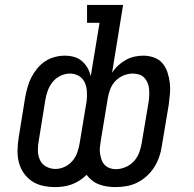

<svg xmlns="http://www.w3.org/2000/svg" viewBox="-20 -755 790 783"><path d="M205 8Q179 8 154.5 2.5Q130 -3 110.5 -16Q91 -29 77 -49Q63 -69 57 -92.5Q51 -116 51.5 -142Q52 -168 56 -193L83 -360Q87 -380 92.5 -400Q98 -420 108 -439.5Q118 -459 132 -476Q146 -493 164 -505Q182 -517 203 -522.5Q224 -528 244 -528Q264 -528 282 -523Q300 -518 314 -506Q328 -494 337 -478Q346 -462 350 -444L386 -662H335V-735H482L437 -458Q447 -474 461.5 -487.5Q476 -501 493 -510.5Q510 -520 528 -524Q546 -528 564 -528Q587 -528 608 -520.5Q629 -513 642.5 -497Q656 -481 663 -460Q670 -439 672.5 -417Q675 -395 673 -372Q671 -349 668 -327L640 -160Q637 -138 629.5 -116Q622 -94 609.5 -74Q597 -54 579 -37.5Q561 -21 540 -10.5Q519 0 496 4Q473 8 451 8Q434 8 417 5.5Q400 3 384 -3Q368 -9 355.5 -19Q343 -29 333 -42Q320 -29 304.5 -19Q289 -9 272.5 -3Q256 3 239 5.5Q222 8 205 8ZM452 -65Q472 -65 492 -73.5Q512 -82 526.5 -98Q541 -114 548 -133.5Q555 -153 558 -172L586 -339Q588 -352 588.5 -365.5Q589 -379 588 -392Q587 -405 582 -417Q577 -429 568.5 -438Q560 -447 547.5 -451Q535 -455 521 -455Q503 -455 484.5 -447.5Q466 -440 452 -426Q438 -412 430.5 -393.5Q423 -375 420 -357L391 -181Q389 -168 387.5 -154.5Q386 -141 388 -128.5Q390 -116 394 -104Q398 -92 406.5 -83Q415 -74 427 -69.5Q439 -65 452 -65ZM206 -66Q225 -66 243.5 -74.5Q262 -83 275.5 -99Q289 -115 295.5 -134Q302 -153 305 -172L331 -329Q334 -344 334.5 -358Q335 -372 334 -386Q333 -400 328 -413Q323 -426 314 -435.5Q305 -445 292 -450Q279 -455 265 -455Q246 -455 227 -446Q208 -437 195 -421Q182 -405 175 -386Q168 -367 165 -348L138 -181Q134 -161 134.5 -140.5Q135 -120 143 -102.5Q151 -85 168.5 -75.5Q186 -66 206 -66Z"/></svg>

Font: Iosevka Plex Etoile
Style: Italic
Weight: 400
Italic angle: -9°
Designer: Belleve Invis
Foundry: Belleve Invis
Version: Version 25.1.1; ttfautohint (v1.8.4)